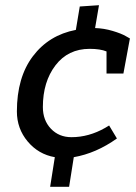

<svg xmlns="http://www.w3.org/2000/svg" viewBox="-20 -719 525 739"><path d="M390 -436V-521Q366 -531 325 -531Q242 -531 193.5 -467.5Q145 -404 145 -307Q145 -256 176 -223.5Q207 -191 255 -191Q322 -191 385 -227Q399 -235 400 -236L430 -186Q350 -129 264 -114L246 0H173L191 -114Q128 -125 86.5 -174.5Q45 -224 45 -290Q45 -421 106.5 -502.5Q168 -584 272 -604L287 -694L361 -699L346 -611Q380 -610 413.5 -600Q447 -590 464 -580L480 -571L455 -436Z"/></svg>

Font: Bitter
Style: Italic
Weight: 400
Italic angle: -9°
Designer: Sol Matas
Foundry: Sol Matas
Version: Version 1.001